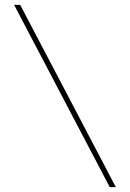

<svg xmlns="http://www.w3.org/2000/svg" viewBox="-20 -710 534 789"><path d="M456 59H431L38 -690H63Z"/></svg>

Font: Exo 2.0 Thin
Style: Regular
Weight: 250
Designer: Natanael Gama
Version: Version 1.001;PS 001.001;hotconv 1.0.70;makeotf.lib2.5.58329